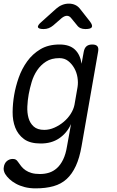

<svg xmlns="http://www.w3.org/2000/svg" viewBox="-24 -805 644 1057"><path d="M367 -122Q355 -96 338.5 -76.5Q322 -57 301 -43Q280 -29 255 -22Q230 -15 200 -15Q141 -15 108 -39.5Q75 -64 60 -102.5Q45 -141 45.5 -188.5Q46 -236 54 -282Q62 -329 79 -377.5Q96 -426 125.5 -467Q155 -508 198.5 -534Q242 -560 304 -560Q359 -560 388.5 -532Q418 -504 425 -454L437 -520Q441 -541 452.5 -550.5Q464 -560 484 -560Q504 -560 512 -550.5Q520 -541 516 -520L425 0Q414 64 393.5 108.5Q373 153 343 180.5Q313 208 270.5 220Q228 232 172 232Q139 232 112 225Q85 218 64 206.5Q43 195 28 181Q13 167 4 152Q-1 143 -3 133.5Q-5 124 -3 115Q-2 106 2 97.5Q6 89 12.5 83Q19 77 27.5 73.5Q36 70 46 70Q56 70 62.5 73.5Q69 77 75 86Q83 98 93 110.5Q103 123 117 132.5Q131 142 150 147.5Q169 153 196 153Q223 153 246.5 145.5Q270 138 289.5 120.5Q309 103 323.5 73.5Q338 44 345 0ZM220 -90Q248 -90 276 -102.5Q304 -115 327 -134.5Q350 -154 365.5 -178.5Q381 -203 386 -228L403 -326Q407 -351 402.5 -379Q398 -407 384.5 -430.5Q371 -454 351 -469.5Q331 -485 303 -485Q259 -485 229.5 -466Q200 -447 180.5 -418Q161 -389 150.5 -354Q140 -319 134 -286Q128 -253 126.5 -218.5Q125 -184 133 -155.5Q141 -127 161.5 -108.5Q182 -90 220 -90ZM216 -645Q188 -645 185 -655.5Q182 -666 206 -686L285 -757Q301 -771 318.5 -778Q336 -785 355 -785Q374 -785 389.5 -778Q405 -771 416 -757L471 -687Q487 -666 481.5 -655.5Q476 -645 446 -645Q431 -645 419.5 -650Q408 -655 400 -666L368 -705Q358 -718 344.5 -718Q331 -718 315 -705L269 -665Q257 -655 244 -650Q231 -645 216 -645Z"/></svg>

Font: Maple Mono Light
Style: Italic
Weight: 300
Italic angle: -10°
Monospace: yes
Designer: subframe7536
Version: Version 7.000